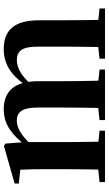

<svg xmlns="http://www.w3.org/2000/svg" viewBox="209 -806 597 1056"><g transform="rotate(-90 508.0 -278.5)"><path d="M34 0V-30L139 -41H210L317 -30V0ZM102 0Q103 -26 103.5 -68Q104 -110 104.5 -156Q105 -202 105 -236V-317Q105 -366 104.5 -397.5Q104 -429 102 -466L26 -474V-497L233 -556L246 -547L254 -438V-435V-236Q254 -202 254.5 -156Q255 -110 255.5 -68Q256 -26 257 0ZM375 0V-30L476 -41H548L653 -30V0ZM440 0Q442 -26 442.5 -67.5Q443 -109 443.5 -155Q444 -201 444 -236V-368Q444 -432 426.5 -458.5Q409 -485 372 -485Q335 -485 295.5 -456.5Q256 -428 219 -382L215 -431H232Q275 -491 324 -524Q373 -557 435 -557Q510 -557 549.5 -510.5Q589 -464 589 -365V-236Q589 -201 589.5 -155Q590 -109 591 -67.5Q592 -26 593 0ZM713 0V-30L809 -41H883L989 -30V0ZM776 0Q777 -26 777.5 -67.5Q778 -109 778.5 -155Q779 -201 779 -236V-368Q779 -435 760.5 -460Q742 -485 705 -485Q668 -485 630.5 -460Q593 -435 552 -384L546 -439H568Q613 -502 660.5 -529.5Q708 -557 765 -557Q846 -557 885 -509.5Q924 -462 924 -360V-236Q924 -201 924.5 -155Q925 -109 925.5 -67.5Q926 -26 927 0Z"/></g></svg>

Font: Noto Serif JP ExtraLight ExtraBold
Style: Regular
Weight: 800
Version: Version 2.003-H1;hotconv 1.1.1;makeotfexe 2.6.0